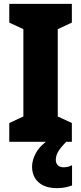

<svg xmlns="http://www.w3.org/2000/svg" viewBox="-20 -734 420 994"><path d="M352 0H28V-97L101 -131V-583L28 -617V-714H352V-617L279 -583V-131L352 -97ZM269 94Q269 111 279.5 121.5Q290 132 309 132Q322 132 333.5 129Q345 126 353 121V226Q340 231 320.5 235.5Q301 240 275 240Q214 240 180 210Q146 180 146 128Q146 95 166.5 57Q187 19 243 -19L323 0Q291 33 280 53Q269 73 269 94Z"/></svg>

Font: Noto Sans Kannada Condensed Black
Style: Regular
Weight: 900
Width: 3
Designer: Jelle Bosma - Monotype Design Team
Foundry: Monotype Imaging Inc.
Version: Version 2.005; ttfautohint (v1.8.4.7-5d5b)